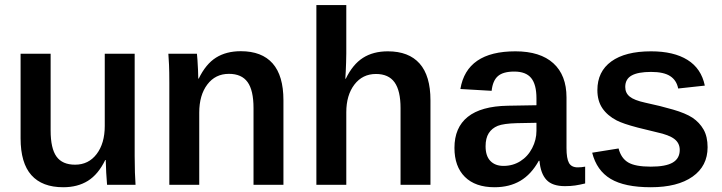

<svg xmlns="http://www.w3.org/2000/svg" viewBox="-20 -745 2912 774"><path d="M404.3 -100.1Q376 -42 334.5 -16.1Q293 9.8 234.9 9.8Q149.9 9.8 106.4 -39.1Q63 -87.9 63 -187.5V-528.3H184.1V-219.2Q184.1 -146.5 207.8 -113.8Q231.4 -81.1 282.7 -81.1Q336.9 -81.1 369.6 -124Q402.3 -167 402.3 -237.3V-528.3H522.9V-116.2Q522.9 -78.6 523.9 -49.6Q524.9 -20.5 526.4 0H411.6Q409.7 -24.4 408.2 -48.8Q406.7 -73.2 406.2 -100.1Z M783.2 -291V0H662.6V-412.1Q662.6 -455.6 661.4 -483.2Q660.2 -510.7 658.7 -528.3H773.9Q774.9 -521.5 776.1 -502.2Q777.3 -482.9 778.3 -462.2Q779.3 -441.4 779.3 -428.2H781.2Q809.6 -486.8 850.8 -512.7Q892.1 -538.6 950.7 -538.6Q1035.6 -538.6 1079.1 -489.3Q1122.6 -439.9 1122.6 -340.8V0H1002V-309.1Q1002 -380.9 978 -414.1Q954.1 -447.3 902.8 -447.3Q848.1 -447.3 815.7 -404.3Q783.2 -361.3 783.2 -291Z M1374 -427.7Q1401.9 -485.4 1443.1 -511.7Q1484.4 -538.1 1543.5 -538.1Q1627.9 -538.1 1671.6 -488.8Q1715.3 -439.5 1715.3 -340.8V0H1594.7V-309.1Q1594.7 -379.4 1570.6 -413.1Q1546.4 -446.8 1495.6 -446.8Q1441.4 -446.8 1408.7 -404.1Q1376 -361.3 1376 -292.5V0H1255.4V-724.6H1376V-529.8Q1376 -511.7 1375.2 -492.7Q1374.5 -473.6 1373.8 -457Q1373 -440.4 1372.1 -427.7Z M1973.6 9.8Q1896 9.8 1854 -32Q1812 -73.7 1812 -148.9Q1812 -231 1865.7 -273.9Q1919.4 -316.9 2026.9 -318.8L2142.6 -320.8V-348.6Q2142.6 -404.3 2121.3 -430.4Q2100.1 -456.5 2053.2 -456.5Q2008.3 -456.5 1987.3 -438.2Q1966.3 -419.9 1961.9 -378.9L1835.9 -386.2Q1861.3 -538.1 2057.6 -538.1Q2157.7 -538.1 2210.7 -490Q2263.7 -441.9 2263.7 -352.5V-148.4Q2263.7 -106 2273.7 -88.1Q2283.7 -70.3 2309.1 -70.3Q2323.7 -70.3 2338.9 -73.2V-5.4Q2316.4 0 2298.6 2.7Q2280.8 5.4 2257.3 5.4Q2206.5 5.4 2182.9 -20Q2159.2 -45.4 2154.8 -96.7H2151.9Q2121.6 -42 2077.6 -16.1Q2033.7 9.8 1973.6 9.8ZM2142.6 -250 2063.5 -248.5Q2010.7 -247.1 1986.8 -237.8Q1962.9 -228 1950.2 -208Q1937.5 -188 1937.5 -155.3Q1937.5 -116.2 1956.8 -96.2Q1976.1 -76.2 2009.8 -76.2Q2047.4 -76.2 2077.6 -95.2Q2107.9 -114.3 2125.2 -147.7Q2142.6 -181.2 2142.6 -217.8Z M2832.5 -151.4Q2832.5 -75.7 2772 -33Q2711.4 9.8 2603.5 9.8Q2498 9.8 2441.7 -23.9Q2385.3 -57.6 2367.2 -129.4L2473.6 -146.5Q2483.9 -106.9 2512.5 -90.1Q2541 -73.2 2603.5 -73.2Q2664.1 -73.2 2692.1 -89.8Q2720.2 -106.4 2720.2 -140.6Q2720.2 -168 2698.7 -184.6Q2677.2 -201.2 2627.4 -211.9Q2583 -222.2 2551.5 -230.5Q2520 -238.8 2499.5 -245.8Q2479 -252.9 2466.3 -259.3Q2428.7 -278.8 2408.4 -308.6Q2388.2 -338.4 2388.2 -381.8Q2388.2 -456.5 2444.3 -497.3Q2500.5 -538.1 2604.5 -538.1Q2696.3 -538.1 2751.7 -503.4Q2807.1 -468.8 2821.3 -399.9L2713.9 -388.2Q2707.5 -421.4 2681.6 -438.2Q2655.8 -455.1 2604.5 -455.1Q2552.2 -455.1 2526.4 -440.7Q2500.5 -426.3 2500.5 -394.5Q2500.5 -370.1 2518.6 -355.5Q2536.6 -340.8 2581.1 -331.1Q2643.1 -317.9 2693.4 -303.2Q2743.7 -288.6 2771.5 -270.5Q2799.8 -251.5 2816.2 -222.9Q2832.5 -194.3 2832.5 -151.4Z"/></svg>

Font: Arimo SemiBold
Style: Regular
Weight: 600
Designer: Steve Matteson
Foundry: Monotype Imaging Inc.
Version: Version 1.33